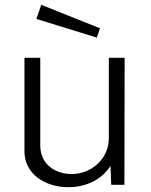

<svg xmlns="http://www.w3.org/2000/svg" viewBox="-20 -771 629 801"><path d="M152 -751 132 -692 384 -614 397 -653ZM279 -45C218 -45 148 -79 148 -165V-530H82V-139C82 -48 165 10 265 10C344 10 408 -26 441 -79L444 0H499L500 -530H434V-194C434 -108 361 -45 279 -45Z"/></svg>

Font: 18Franklin Light
Style: Regular
Weight: 300
Designer: Pablo Impallari, Rodrigo Fuenzalida (Modified by Dan O. Williams)
Version: Version 0.025;PS 000.025;hotconv 1.0.88;makeotf.lib2.5.64775